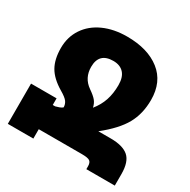

<svg xmlns="http://www.w3.org/2000/svg" viewBox="-162 -877 1017 1029"><g transform="rotate(30 346.5 -362.5)"><path d="M679 -71V0H503V-18Q503 -41 491 -49.5Q479 -58 442 -58H175V0H17V-249H175V-208H190Q199 -210 212.5 -215Q226 -220 232 -226Q232 -245 221 -260.5Q210 -276 174 -297Q112 -334 86 -379.5Q60 -425 60 -495Q60 -563 95 -615.5Q130 -668 193 -696.5Q256 -725 338 -725Q466 -725 542 -665.5Q618 -606 618 -494Q618 -409 582 -344Q546 -279 457 -208H534Q609 -208 644 -177.5Q679 -147 679 -71ZM251 -488Q251 -420 305 -382Q337 -360 350.5 -343.5Q364 -327 369 -303Q399 -340 413 -382Q427 -424 427 -476Q427 -525 404 -550Q381 -575 339 -575Q251 -575 251 -488Z"/></g></svg>

Font: Noto Sans Armenian Black
Style: Regular
Weight: 900
Designer: Monotype Design team
Foundry: Monotype Imaging Inc.
Version: Version 1.000